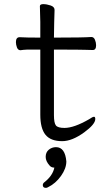

<svg xmlns="http://www.w3.org/2000/svg" viewBox="-20 -665 540 929"><path d="M281 18Q225 18 200 -13Q175 -44 175 -110V-425H111Q91 -424 79 -422Q67 -422 62 -435.5Q57 -449 57 -461Q57 -485 75 -485Q105 -483 175 -483V-559Q173 -615 173 -635Q173 -645 189 -645Q206 -645 225 -638.5Q244 -632 244 -617Q242 -563 241 -483Q383 -483 422 -486Q434 -486 439.5 -472.5Q445 -459 445 -446Q445 -423 429 -423Q409 -423 390 -424Q371 -425 241 -425V-108Q241 -70 250.5 -58Q260 -46 292 -46Q338 -46 411 -88Q428 -100 435 -100Q441 -100 441 -89Q441 -64 388 -25Q329 18 281 18ZM202 244Q187 244 187 230Q187 224 192 219Q235 186 243 146Q228 146 220 136Q201 115 201 94Q201 72 216 59.5Q231 47 251 47Q295 47 301 116Q301 150 275 186.5Q249 223 212 241Q207 244 202 244Z"/></svg>

Font: Moon Stars Kai T HW
Style: Regular
Weight: 400
Designer: GuiWonder
Version: Version 1.101